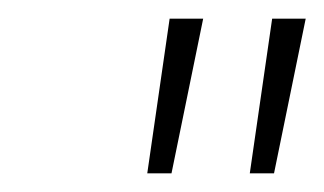

<svg xmlns="http://www.w3.org/2000/svg" viewBox="-20 -720 348 206"><path d="M162 -700H198L164 -534H138ZM272 -700H308L274 -534H248Z"/></svg>

Font: KoHo ExtraLight
Style: Italic
Weight: 275
Italic angle: -10°
Version: Version 1.000; ttfautohint (v1.6)